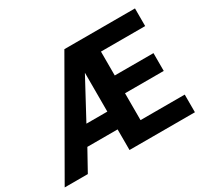

<svg xmlns="http://www.w3.org/2000/svg" viewBox="-142 -911 1202 1121"><g transform="rotate(-30 459.5 -350.0)"><path d="M401 -700H877V-581H579V-420H840V-300H579V-119H877V0H436V-139H232L155 0H-1ZM436 -259V-521L295 -259Z"/></g></svg>

Font: Golos UI
Style: Bold
Weight: 700
Designer: A.Korolkova, Vitaly Kuzmin
Foundry: ParaType Ltd
Version: Version 2.000